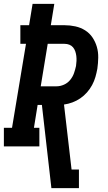

<svg xmlns="http://www.w3.org/2000/svg" viewBox="-39 -755 559 990"><path d="M226 215 177 -214H155L136 -96H164V0H-19V-96H23L95 -529H66V-625H111L129 -735H241L223 -625H294Q322 -625 349.5 -619Q377 -613 400 -598.5Q423 -584 438 -561.5Q453 -539 460.5 -513Q468 -487 467.5 -458Q467 -429 463 -401Q459 -379 453 -358Q447 -337 436 -316.5Q425 -296 409.5 -278.5Q394 -261 375 -248Q356 -235 334.5 -227Q313 -219 291 -216L330 119H368V215ZM171 -310H253Q272 -310 291 -318.5Q310 -327 323 -343Q336 -359 342.5 -377.5Q349 -396 353 -415Q355 -428 355.5 -441Q356 -454 354.5 -466.5Q353 -479 349 -490.5Q345 -502 337.5 -511Q330 -520 318.5 -524.5Q307 -529 294 -529H207Z"/></svg>

Font: Iosevka Gothic
Style: Bold Italic
Weight: 700
Italic angle: -9°
Monospace: yes
Designer: Belleve Invis
Foundry: Belleve Invis
Version: Version 15.5.1; ttfautohint (v1.8.4)